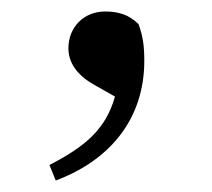

<svg xmlns="http://www.w3.org/2000/svg" viewBox="-20 -136 369 334"><path d="M77 178C171 143 231 71 231 -30C231 -55 229 -72 221 -94C204 -111 185 -116 163 -116C125 -116 99 -88 99 -52C99 -28 113 -6 143 11L180 32C164 89 128 119 66 151Z"/></svg>

Font: Source Han Serif CN Medium
Style: Regular
Weight: 500
Designer: Ryoko NISHIZUKA 西塚涼子 (kana & ideographs); Frank Grießhammer (Latin, Greek & Cyrillic); Wenlong ZHANG 张文龙 (bopomofo); San
Foundry: Adobe
Version: Version 2.002;hotconv 1.1.0;makeotfexe 2.6.0